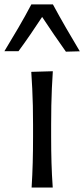

<svg xmlns="http://www.w3.org/2000/svg" viewBox="-55 -845 380 865"><path d="M87.4 0H182.6Q178.5 -57.8 177 -111.6Q175.4 -165.4 175.4 -230.1V-282.6Q175.4 -329.5 176.2 -369.7Q177.1 -409.9 178.7 -447.5Q180.3 -485 183 -524.1L85.9 -521.3Q88.5 -482.8 90.3 -445.6Q92.1 -408.4 93 -368.8Q93.9 -329.2 93.9 -282.6V-230.1Q93.9 -165.4 92.4 -111.6Q91 -57.8 87.4 0ZM-35.2 -614.3H28.3Q56.6 -652.8 83 -691.4Q109.4 -730.1 134.8 -768.7Q160.7 -729.5 187.4 -690.4Q214.1 -651.3 241.9 -612.2L304.5 -613.9Q272.4 -667.8 242 -720.2Q211.7 -772.6 183.3 -825.3H86.3Q58.6 -772.6 27.8 -720Q-3.1 -667.4 -35.2 -614.3Z"/></svg>

Font: Pinar FD VF
Style: Regular
Weight: 300
Designer: Amin Abedi
Version: Version 2.000